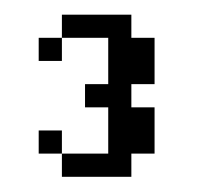

<svg xmlns="http://www.w3.org/2000/svg" viewBox="-20 -676 286 259"><path d="M32.2 -468.8V-500H63.5V-468.8ZM32.2 -593.8V-625H63.5V-593.8ZM63.5 -437.5V-468.8H126V-531.2H94.7V-562.5H126V-625H63.5V-656.2H157.2V-625H188.5V-562.5H157.2V-531.2H188.5V-468.8H157.2V-437.5Z"/></svg>

Font: Terminal Grotesque
Style: Regular
Weight: 400
Designer: Raphaël Bastide
Foundry: http://raphaelbastide.com
Version: Version 1.0